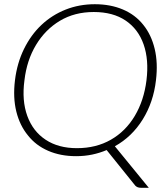

<svg xmlns="http://www.w3.org/2000/svg" viewBox="-20 -734 787 911"><path d="M649 157Q640 157 633.5 154.5Q627 152 622 147L486 -22Q453 -8 417 -0.5Q381 7 341 7Q267 7 208.5 -18.5Q150 -44 113 -91Q74 -138 57.5 -204.5Q41 -271 51 -353Q61 -435 94 -502Q127 -569 177 -616Q227 -663 291.5 -688.5Q356 -714 430 -714Q504 -714 563 -689Q622 -664 660 -616Q698 -569 714 -502Q730 -435 720 -353Q708 -249 657 -167Q606 -85 525 -40L686 157ZM345 -31Q436 -31 506 -71Q576 -111 619.5 -184Q663 -257 675 -353Q687 -450 661.5 -523Q636 -596 576 -636.5Q516 -677 425 -677Q334 -677 264.5 -635.5Q195 -594 151 -521Q107 -448 96 -353Q83 -257 109.5 -184Q136 -111 196.5 -71Q257 -31 345 -31Z"/></svg>

Font: Aleo ExtraLight
Style: Italic
Weight: 250
Italic angle: -7°
Designer: Alessio Laiso
Foundry: Alessio Laiso
Version: Version 2.001;gftools[0.9.29]